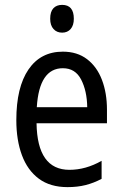

<svg xmlns="http://www.w3.org/2000/svg" viewBox="-20 -758 502 788"><path d="M238 -546Q297 -546 337.5 -515Q378 -484 398.5 -430Q419 -376 419 -308V-252H130Q133 -61 265 -61Q332 -61 397 -98V-24Q365 -7 331.5 1.5Q298 10 257 10Q186 10 139.5 -24.5Q93 -59 70 -121Q47 -183 47 -265Q47 -400 97 -473Q147 -546 238 -546ZM238 -478Q141 -478 131 -318H338Q337 -385 313 -431.5Q289 -478 238 -478ZM235 -738Q283 -738 283 -681Q283 -654 270 -639Q257 -624 235 -624Q213 -624 199.5 -639Q186 -654 186 -681Q186 -710 199 -724Q212 -738 235 -738Z"/></svg>

Font: Noto Sans Thai Looped Condensed
Style: Regular
Weight: 400
Width: 3
Designer: Sasikarn Vongin, Ben Mitchell
Foundry: The Fontpad Ltd
Version: Version 1.001; ttfautohint (v1.8.4.7-5d5b)